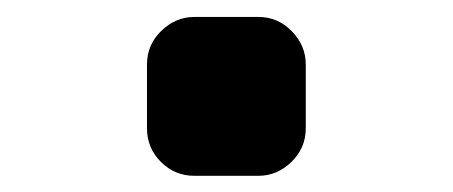

<svg xmlns="http://www.w3.org/2000/svg" viewBox="-20 -405 540 229"><path d="M288.1 -384.8Q311.5 -384.8 328.1 -367.7Q344.7 -350.6 344.7 -328.1V-252Q344.7 -228.5 327.6 -211.9Q310.5 -195.3 288.1 -195.3H211.9Q188.5 -195.3 171.9 -211.9Q155.3 -228.5 155.3 -252V-328.1Q155.3 -351.6 172.4 -368.2Q189.5 -384.8 211.9 -384.8Z"/></svg>

Font: Rounded Mgen+ 2m bold
Style: Bold
Weight: 700
Designer: [Source Han Sans]
Ryoko NISHIZUKA  (kana & ideographs); Paul D. Hunt (Latin, Greek & Cyrillic); Wenlong ZHANG  (bopomofo
Version: Version 1.059.20150602